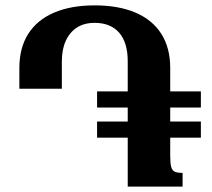

<svg xmlns="http://www.w3.org/2000/svg" viewBox="-20 -694 788 714"><path d="M52 -364V-441Q52 -516 85 -568Q118 -620 181 -647Q244 -674 332 -674Q421 -674 484 -647Q547 -620 580 -568Q613 -516 613 -441V-114Q613 -88 616.5 -74Q620 -60 630 -55.5Q640 -51 659 -51V0H455V-466Q455 -536 423 -572.5Q391 -609 332 -609Q293 -609 266 -591.5Q239 -574 224.5 -542Q210 -510 210 -466V-364ZM341 -294V-354H727V-294ZM341 -182V-242H727V-182Z"/></svg>

Font: Noto Serif Armenian
Style: Regular
Weight: 400
Designer: Monotype Design Team
Foundry: Monotype Imaging Inc.
Version: Version 2.007